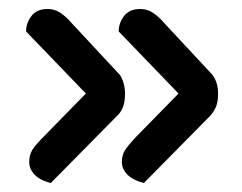

<svg xmlns="http://www.w3.org/2000/svg" viewBox="-20 -443 538 427"><path d="M244 -373Q244 -392 256 -407.5Q268 -423 292 -423Q308 -423 321 -414Q334 -405 345 -392L453 -276Q465 -259 465 -235Q465 -215 459.5 -203.5Q454 -192 446 -184L300 -36Q276 -42 263.5 -54.5Q251 -67 251 -83Q251 -98 258 -109Q265 -120 283 -139L377 -235ZM38 -373Q38 -392 50 -407.5Q62 -423 86 -423Q102 -423 115 -414Q128 -405 139 -392L247 -276Q252 -268 255 -257.5Q258 -247 258 -235Q258 -215 253 -203.5Q248 -192 239 -184L93 -36Q69 -42 57 -54.5Q45 -67 45 -83Q45 -98 51.5 -109Q58 -120 77 -139L171 -235Z"/></svg>

Font: Baloo Thambi 2 Medium
Style: Regular
Weight: 500
Designer: Aadarsh Rajan and Ek Type
Foundry: Ek Type
Version: Version 1.640;hotconv 1.0.111;makeotfexe 2.5.65597; ttfautoh